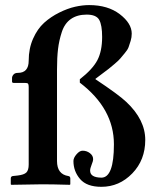

<svg xmlns="http://www.w3.org/2000/svg" viewBox="-20 -718 620 748"><path d="M91.8 -481.9Q91.8 -528.8 108.9 -567.4Q126 -606 152.1 -629.4Q178.2 -652.8 210.7 -668.9Q243.2 -685.1 272.5 -691.7Q301.8 -698.2 327.1 -698.2Q400.4 -698.2 446.8 -662.6Q493.2 -627 493.2 -586.9Q493.2 -572.8 489 -558.8Q484.9 -544.9 481 -534.4Q477.1 -523.9 466.1 -511Q455.1 -498 449 -490.5Q442.9 -482.9 426.5 -469Q410.2 -455.1 403.6 -450Q397 -444.8 377 -429.9Q356.9 -415 352.1 -411.1V-409.2Q442.4 -349.1 472.2 -320.8Q545.9 -251.5 545.9 -172.9Q545.9 -94.7 495.4 -42.5Q444.8 9.8 375 9.8Q317.9 9.8 292 -20.5Q266.1 -50.8 266.1 -90.8Q266.1 -103 278.1 -116.9Q290 -130.9 301.8 -130.9Q317.9 -130.9 330.3 -121.3Q342.8 -111.8 342.8 -98.1Q342.8 -90.3 336.9 -76.2Q331.1 -62 331.1 -53.2Q331.1 -26.4 375 -25.9Q423.8 -25.9 423.8 -155.8Q423.8 -294.9 291 -396V-409.2Q340.8 -448.2 359.4 -483.6Q377.9 -519 377.9 -574.2Q377.9 -620.1 366.5 -640.6Q355 -661.1 317.9 -661.1Q280.8 -661.1 256.3 -644Q231.9 -627 220.9 -593.5Q210 -560.1 206.1 -527.1Q202.1 -494.1 202.1 -446.8V-90.8Q202.1 -39.1 246.1 -32.2Q253.9 -31.2 253.9 -22.9V0L252 2Q184.1 0 145 0L23.9 2L22 0V-22.9Q22 -30.8 29.8 -32.2L48.8 -34.2Q73.7 -37.1 82.8 -46.1Q91.8 -55.2 91.8 -77.1V-378.9Q91.8 -388.7 89.4 -391.8Q86.9 -395 77.1 -395H33.2Q27.3 -395 26.9 -399.9V-414.1Q26.9 -420.9 32.5 -427.5Q38.1 -434.1 49.8 -434.1Q91.8 -434.1 91.8 -481.9Z"/></svg>

Font: Linux Libertine
Style: Semibold
Weight: 600
Designer: Philipp H. Poll
Foundry: Philipp H. Poll
Version: Version 5.1.2 ; ttfautohint (v0.9)